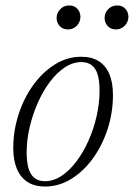

<svg xmlns="http://www.w3.org/2000/svg" viewBox="-20 -672 490 702"><path d="M277.5 -464.5Q315 -464.5 340.8 -448.5Q366.5 -432.5 379.8 -401.2Q393 -370 393 -324.5Q393 -261 373.8 -201.2Q354.5 -141.5 320.5 -94Q286.5 -46.5 241.2 -18.2Q196 10 144.5 10Q107 10 81.2 -6.2Q55.5 -22.5 42 -54Q28.5 -85.5 28.5 -130.5Q28.5 -193.5 47.8 -253.2Q67 -313 101.2 -360.5Q135.5 -408 180.5 -436.2Q225.5 -464.5 277.5 -464.5ZM144 -9.5Q176 -9.5 205.5 -29.2Q235 -49 260.2 -82.8Q285.5 -116.5 304.2 -159.2Q323 -202 333.5 -248.5Q344 -295 344 -340Q344 -395 327.8 -420Q311.5 -445 277.5 -445Q246 -445 216.5 -425.2Q187 -405.5 161.8 -371.8Q136.5 -338 117.8 -295.2Q99 -252.5 88.2 -206Q77.5 -159.5 77.5 -115Q77.5 -60 94 -34.8Q110.5 -9.5 144 -9.5ZM228 -564.5Q209 -564.5 198 -577Q187 -589.5 187 -606Q187 -618 193 -628.5Q199 -639 209.2 -645.5Q219.5 -652 233 -652Q252 -652 263 -639.8Q274 -627.5 274 -611Q274 -598.5 268.2 -588Q262.5 -577.5 252.2 -571Q242 -564.5 228 -564.5ZM403.5 -564.5Q384.5 -564.5 373.5 -577Q362.5 -589.5 362.5 -606Q362.5 -618 368.2 -628.5Q374 -639 384.5 -645.5Q395 -652 408.5 -652Q427.5 -652 438.5 -639.8Q449.5 -627.5 449.5 -611Q449.5 -598.5 443.5 -588Q437.5 -577.5 427.2 -571Q417 -564.5 403.5 -564.5Z"/></svg>

Font: Newsreader 36pt Light
Style: Italic
Weight: 300
Italic angle: -17°
Designer: Hugues Gentile
Foundry: Production Type
Version: Version 1.003